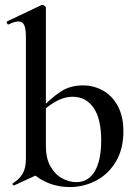

<svg xmlns="http://www.w3.org/2000/svg" viewBox="-20 -745 554 778"><path d="M108 -46 166 -153Q166 -102 185.5 -69Q205 -36 233.5 -21.5Q262 -7 289 -7Q338 -7 364 -51Q390 -95 390 -176Q390 -264 359 -308.5Q328 -353 274 -353Q217 -353 153 -295L144 -303Q187 -348 225.5 -373.5Q264 -399 316 -399Q360 -399 397.5 -378Q435 -357 457.5 -315Q480 -273 480 -213Q480 -141 449.5 -90Q419 -39 369 -13Q319 13 263 13Q174 13 108 -46ZM36 6Q32 6 31 2.5Q30 -1 33 -3Q60 -20 72.5 -42.5Q85 -65 85 -103V-592Q85 -627 78.5 -642.5Q72 -658 55 -658Q39 -658 15 -646H14Q10 -646 8 -651Q6 -656 8 -658L147 -724L152 -725Q156 -725 161 -721Q166 -717 166 -714V-53L38 6Z"/></svg>

Font: Cormorant Infant SemiBold
Style: Regular
Weight: 600
Designer: Christian Thalmann (Catharsis Fonts)
Foundry: Catharsis Fonts
Version: Version 4.000